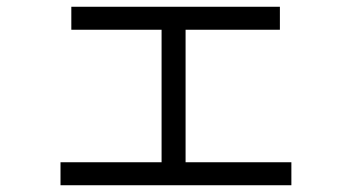

<svg xmlns="http://www.w3.org/2000/svg" viewBox="-20 -564 1040 568"><path d="M842 -16H159V-84H458V-476H191V-544H808V-476H529V-84H842Z"/></svg>

Font: PlemolJP35 Console
Style: Regular
Weight: 400
Version: v2.0.3; ttfautohint (v1.8.4.7-5d5b-dirty) -l 6 -r 45 -G 200 